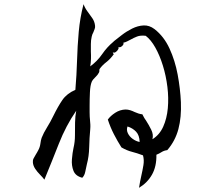

<svg xmlns="http://www.w3.org/2000/svg" viewBox="-20 -803 1040 917"><path d="M844 -315Q847 -243 832 -186.5Q817 -130 779 -86Q763 -84 751.5 -76.5Q740 -69 727 -64Q728 -8 706 31Q684 70 644 94Q646 79 649 64.5Q652 50 655 36Q661 10 665 -14.5Q669 -39 663 -61Q634 -72 610 -78Q586 -84 560 -99Q541 -129 524 -162Q507 -195 495 -232Q508 -250 530.5 -264.5Q553 -279 579 -280Q591 -280 602 -276.5Q613 -273 623 -268Q632 -264 641 -261Q650 -258 660 -257Q663 -251 667 -243.5Q671 -236 677 -228Q690 -208 702 -184Q714 -160 708 -138Q742 -159 759.5 -198Q777 -237 781.5 -286Q786 -335 779.5 -388Q773 -441 758 -489.5Q743 -538 722 -575.5Q701 -613 676 -632Q651 -635 634.5 -628.5Q618 -622 604 -614Q596 -610 587.5 -605.5Q579 -601 569 -599Q573 -592 563 -583Q553 -574 544 -579Q549 -576 544.5 -567.5Q540 -559 532 -554Q524 -549 518 -554Q520 -552 520 -549Q520 -546 524 -545Q508 -522 488 -506.5Q468 -491 456 -474Q454 -471 454.5 -466Q455 -461 453 -457Q447 -445 435 -434Q423 -423 418 -412Q411 -395 409.5 -362.5Q408 -330 408 -299Q408 -290 408 -282Q408 -274 408 -267Q408 -256 408.5 -246.5Q409 -237 410 -228Q411 -218 411.5 -208Q412 -198 411 -186Q407 -144 406 -100Q405 -56 395 -19Q391 -3 387.5 16Q384 35 373 46Q341 38 331 13Q321 -12 323.5 -42.5Q326 -73 331 -96Q338 -125 338 -156Q338 -187 338.5 -217.5Q339 -248 344 -274Q295 -203 261 -116.5Q227 -30 192 55Q184 44 171 31Q158 18 148 3Q138 -12 137 -28Q136 -38 140.5 -46.5Q145 -55 151 -65Q154 -70 157 -75Q160 -80 163 -86Q171 -101 173 -117.5Q175 -134 179 -145Q188 -168 204.5 -194.5Q221 -221 234 -248Q257 -295 278 -325.5Q299 -356 340 -374Q346 -445 348 -514Q350 -583 356 -650.5Q362 -718 379 -783Q386 -764 398 -748Q410 -732 421 -716Q432 -700 434 -680Q435 -672 432 -664.5Q429 -657 426 -649Q423 -644 421 -638.5Q419 -633 418 -628Q414 -611 414 -593Q414 -575 414 -557Q415 -540 414.5 -522Q414 -504 411 -486Q445 -511 468 -544.5Q491 -578 521 -603Q522 -604 525 -607Q539 -618 561.5 -635.5Q584 -653 611 -666.5Q638 -680 665.5 -681.5Q693 -683 718 -664Q763 -629 789.5 -571.5Q816 -514 828.5 -447Q841 -380 844 -315ZM647 -125Q646 -157 630 -174Q614 -191 589 -199Q583 -183 590.5 -167Q598 -151 614 -139.5Q630 -128 647 -125Z"/></svg>

Font: Yuji Mai
Style: Regular
Weight: 400
Designer: Kataoka Yuji
Foundry: Kinuta Font Factory
Version: Version 3.002